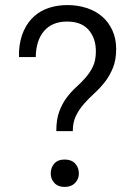

<svg xmlns="http://www.w3.org/2000/svg" viewBox="-20 -727 538 757"><path d="M202 -210Q202 -256 213.5 -287Q225 -318 242.5 -341.5Q260 -365 280 -383Q300 -401 317.5 -421Q335 -441 346.5 -465Q358 -489 358 -525Q358 -576 329.5 -609Q301 -642 244 -642Q186 -642 154 -605Q122 -568 121 -502H55V-525Q58 -572 74 -606.5Q90 -641 115.5 -663.5Q141 -686 174.5 -696.5Q208 -707 246 -707Q286 -707 321.5 -695.5Q357 -684 382.5 -662Q408 -640 423 -607.5Q438 -575 438 -534Q438 -491 425.5 -460Q413 -429 394 -404.5Q375 -380 352.5 -359.5Q330 -339 311 -317.5Q292 -296 279.5 -270.5Q267 -245 267 -210ZM235 10Q209 10 194.5 -5.5Q180 -21 180 -43Q180 -66 194 -82Q208 -98 235 -98Q262 -98 276.5 -82Q291 -66 291 -43Q291 -21 276 -5.5Q261 10 235 10Z"/></svg>

Font: Tilda Sans
Style: Regular
Weight: 400
Designer: ParaType Ltd
Foundry: ParaType Ltd
Version: Version 1.009